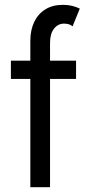

<svg xmlns="http://www.w3.org/2000/svg" viewBox="-20 -780 376 800"><path d="M25.4 -451.2V-527.3H296.9V-451.2ZM106.4 0V-610.4Q106.4 -654.3 122.3 -688Q138.2 -721.7 168.5 -740.7Q198.7 -759.8 242.2 -759.8Q263.7 -759.8 280.5 -755.6Q297.4 -751.5 312.5 -744.1L282.2 -669.9Q274.9 -676.8 265.1 -679.2Q255.4 -681.6 247.1 -681.6Q221.7 -681.6 205.1 -660.6Q188.5 -639.6 188.5 -601.6V0Z"/></svg>

Font: Reddit Sans Condensed
Style: Regular
Weight: 400
Designer: Stephen Hutchings
Foundry: Reddit
Version: Version 1.014